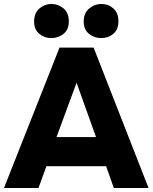

<svg xmlns="http://www.w3.org/2000/svg" viewBox="-22 -948 769 968"><path d="M-2 0 278 -708H450L727 0H552L513 -110H212L172 0ZM263 -257H462L364 -531ZM488 -756Q453 -756 426.5 -777.5Q400 -799 400 -840Q400 -882 427.5 -905Q455 -928 489 -928Q524 -928 549.5 -905.5Q575 -883 575 -841Q575 -799 549.5 -777.5Q524 -756 488 -756ZM237 -756Q202 -756 176 -777.5Q150 -799 150 -840Q150 -882 176.5 -905Q203 -928 237 -928Q272 -928 298.5 -905.5Q325 -883 325 -840Q325 -799 298.5 -777.5Q272 -756 237 -756Z"/></svg>

Font: Onest ExtraBold
Style: Regular
Weight: 800
Designer: Dmitri Voloshin, Andrey Kudryavtsev
Foundry: Dmitri Voloshin, Andrey Kudryavtsev
Version: Version 1.000;gftools[0.9.33]